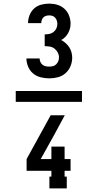

<svg xmlns="http://www.w3.org/2000/svg" viewBox="-20 -873 540 1061"><path d="M433 -310H67V-370H433ZM252 -440Q228 -440 204.5 -446Q181 -452 163 -467Q145 -482 135.5 -504.5Q126 -527 126 -550H199Q199 -540 203 -531Q207 -522 214.5 -515.5Q222 -509 232 -507Q242 -505 252 -505Q262 -505 272.5 -507.5Q283 -510 290.5 -517.5Q298 -525 302 -535Q306 -545 306 -555Q306 -570 299 -583Q292 -596 281 -604.5Q270 -613 255.5 -615.5Q241 -618 227 -618V-683Q240 -683 252.5 -685.5Q265 -688 275.5 -696Q286 -704 291.5 -716Q297 -728 297 -741Q297 -750 294 -759Q291 -768 285 -775Q279 -782 270 -785Q261 -788 252 -788Q243 -788 234.5 -785.5Q226 -783 220 -777Q214 -771 211 -762.5Q208 -754 208 -745H135V-746Q135 -768 143.5 -789.5Q152 -811 168.5 -826Q185 -841 207 -847Q229 -853 252 -853Q275 -853 297 -846.5Q319 -840 336 -824.5Q353 -809 361.5 -787Q370 -765 370 -742Q370 -728 366.5 -715Q363 -702 356.5 -690Q350 -678 340 -668Q330 -658 318 -652Q331 -645 342.5 -635Q354 -625 362.5 -612Q371 -599 375 -584Q379 -569 379 -554Q379 -530 369.5 -507Q360 -484 341.5 -468Q323 -452 299.5 -446Q276 -440 252 -440ZM253 168V103H264V71H127V6L260 -236H338L278 -125L205 6H264V-63H337V6H370V71H337V103H349V168Z"/></svg>

Font: Iosevka Curly Slab Medium
Style: Regular
Weight: 500
Monospace: yes
Designer: Belleve Invis
Foundry: Belleve Invis
Version: Version 22.1.2; ttfautohint (v1.8.4)